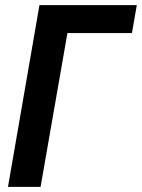

<svg xmlns="http://www.w3.org/2000/svg" viewBox="-20 -731 555 751"><path d="M515.1 -710.9 496.1 -601.6H243.7L138.7 0H11.2L134.3 -710.9Z"/></svg>

Font: Roboto Condensed SemiBold
Style: Italic
Weight: 600
Italic angle: -12°
Designer: Christian Robertson
Foundry: Google
Version: Version 3.008; 2023